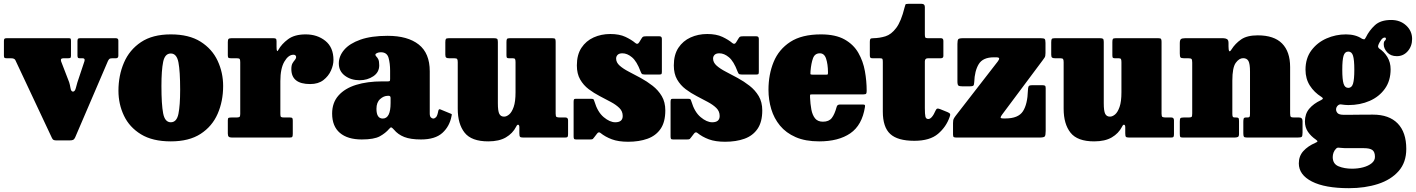

<svg xmlns="http://www.w3.org/2000/svg" viewBox="-28 -720 7411 1005"><path d="M377 -288.5 414 -399.5Q418.5 -415 405 -415H389.5Q381.5 -415 379.5 -418.8Q377.5 -422.5 377.5 -429.5V-505Q377.5 -514 380.2 -517Q383 -520 391.5 -520H578.5Q591.5 -520 591.5 -507.5V-428.5Q591.5 -415 578.5 -415H558.5Q548 -415 543.8 -410.8Q539.5 -406.5 536.5 -399.5L365.5 -1Q361 9 355.2 12Q349.5 15 334.5 15H268.5Q257.5 15 252.5 12.5Q247.5 10 244 2.5L52 -406Q47 -415 29.5 -415H8.5Q-0.5 -415 -4 -417.2Q-7.5 -419.5 -7.5 -428V-506Q-7.5 -514.5 -4.5 -517.2Q-1.5 -520 6.5 -520H333.5Q340.5 -520 342 -516.5Q343.5 -513 343.5 -505.5V-427.5Q343.5 -419 340 -417Q336.5 -415 327.5 -415H304Q286.5 -415 292 -398.5L334 -289.5Q338 -277 341 -258.8Q344 -240.5 354 -240.5Q364 -240.5 368.8 -258.5Q373.5 -276.5 377 -288.5Z M592 -245Q592 -325 620.8 -392Q649.5 -459 710 -499.5Q770.5 -540 866 -540Q961.5 -540 1022 -501.8Q1082.5 -463.5 1111.2 -401.8Q1140 -340 1140 -270Q1140 -190 1111.2 -124.2Q1082.5 -58.5 1022 -19.2Q961.5 20 866 20Q770.5 20 710 -17Q649.5 -54 620.8 -114.5Q592 -175 592 -245ZM817 -270Q817 -173.5 826 -126.8Q835 -80 866 -80Q897 -80 906 -124.2Q915 -168.5 915 -250Q915 -347 906 -393.5Q897 -440 866 -440Q835 -440 826 -396Q817 -352 817 -270Z M1229.5 -393.5Q1229.5 -406 1227 -410.5Q1224.5 -415 1212.5 -415H1182.5Q1171.5 -415 1168 -417.5Q1164.5 -420 1164.5 -430.5V-500Q1164.5 -512 1168.2 -516Q1172 -520 1183.5 -520H1403.5Q1413 -520 1416.2 -517Q1419.5 -514 1419.5 -503.5V-475.5Q1419.5 -440 1429.5 -459.5Q1446 -489.5 1480 -514.8Q1514 -540 1572 -540Q1633 -540 1675.2 -506Q1717.5 -472 1717.5 -406Q1717.5 -380 1704.5 -350.8Q1691.5 -321.5 1664.8 -300.8Q1638 -280 1595.5 -280Q1497 -280 1497 -358.5Q1497 -378.5 1503.2 -389Q1509.5 -399.5 1515.8 -406.5Q1522 -413.5 1522 -422Q1522 -426 1518.8 -429.8Q1515.5 -433.5 1508 -433.5Q1481.5 -433.5 1460.5 -397.5Q1439.5 -361.5 1439.5 -295.5V-122.5Q1439.5 -110.5 1443.2 -107.8Q1447 -105 1459.5 -105H1490.5Q1499.5 -105 1502 -101.8Q1504.5 -98.5 1504.5 -88.5V-20Q1504.5 -8.5 1502.2 -4.2Q1500 0 1488.5 0H1186.5Q1174 0 1169.2 -4.5Q1164.5 -9 1164.5 -21.5V-90Q1164.5 -101 1168.5 -103Q1172.5 -105 1183.5 -105H1208.5Q1221 -105 1225.2 -107.8Q1229.5 -110.5 1229.5 -123Z M1710.5 -125.5Q1710.5 -182.5 1743.8 -220Q1777 -257.5 1836 -275.8Q1895 -294 1972 -294H2001Q2010 -294 2012 -296Q2014 -298 2014 -307V-349.5Q2014 -388.5 2005.8 -417.5Q1997.5 -446.5 1965.5 -446.5Q1954 -446.5 1945.5 -442.5Q1937 -438.5 1937 -434Q1937 -428.5 1942 -424Q1947 -419.5 1952 -409.8Q1957 -400 1957 -378Q1957 -341.5 1926 -320.8Q1895 -300 1854.5 -300Q1809 -300 1777.2 -323.8Q1745.5 -347.5 1745.5 -388Q1745.5 -426.5 1773.8 -459.5Q1802 -492.5 1858.8 -512.5Q1915.5 -532.5 2001 -532.5Q2106 -532.5 2163.8 -487Q2221.5 -441.5 2221.5 -347V-126Q2221.5 -111 2227.5 -105.2Q2233.5 -99.5 2240 -99.5Q2247 -99.5 2254.2 -106.5Q2261.5 -113.5 2266.5 -141Q2269.5 -151.5 2278 -147L2332.5 -124.5Q2337 -123 2337 -120.2Q2337 -117.5 2335.5 -112.5Q2325.5 -58.5 2287.5 -24.2Q2249.5 10 2176 10H2175.5Q2121 10 2088 -3Q2055 -16 2034 -41.5Q2024.5 -52 2020.5 -53.2Q2016.5 -54.5 2009 -45.5Q1990 -23 1960 -6.5Q1930 10 1865.5 10Q1791.5 10 1751 -24.5Q1710.5 -59 1710.5 -125.5ZM1942.5 -150.5Q1942.5 -99.5 1975.5 -99.5Q2016.5 -99.5 2016.5 -181V-207Q2016.5 -218.5 2007 -218.5H2002Q1980.5 -218.5 1961.5 -201.2Q1942.5 -184 1942.5 -150.5Z M2368 -151V-394.5Q2368 -406.5 2365 -410.8Q2362 -415 2350.5 -415H2324Q2312 -415 2307.5 -418.5Q2303 -422 2303 -434V-498.5Q2303 -511.5 2305.8 -515.8Q2308.5 -520 2321 -520H2558Q2570 -520 2574 -516.8Q2578 -513.5 2578 -500.5V-179.5Q2578 -139 2585.5 -124.2Q2593 -109.5 2610.5 -109.5Q2623.5 -109.5 2637.2 -121Q2651 -132.5 2660.8 -160.2Q2670.5 -188 2670.5 -237V-394Q2670.5 -405.5 2668.2 -410.2Q2666 -415 2657 -415H2637Q2629 -415 2626 -417.5Q2623 -420 2623 -431V-500Q2623 -512 2625.8 -516Q2628.5 -520 2640 -520H2863.5Q2875 -520 2877.8 -516.2Q2880.5 -512.5 2880.5 -501V-125Q2880.5 -110.5 2885.2 -107.8Q2890 -105 2904.5 -105H2932Q2945.5 -105 2945.5 -90V-18.5Q2945.5 -7.5 2943 -3.8Q2940.5 0 2930 0H2711Q2697 0 2693.8 -4.2Q2690.5 -8.5 2690.5 -22.5V-54Q2690.5 -65.5 2684.8 -67Q2679 -68.5 2673.5 -56.5Q2655.5 -21.5 2620 -0.8Q2584.5 20 2527.5 20Q2440 20 2404 -25.5Q2368 -71 2368 -151Z M3325 -346Q3305 -399.5 3280 -420.2Q3255 -441 3230 -441Q3213 -441 3205 -433Q3197 -425 3197 -413.5Q3197 -393 3215.5 -376.5Q3234 -360 3263.5 -344.8Q3293 -329.5 3325.8 -311.8Q3358.5 -294 3388 -271Q3417.5 -248 3436 -216.8Q3454.5 -185.5 3454.5 -142Q3454.5 -81.5 3429.8 -45.5Q3405 -9.5 3361.2 6.2Q3317.5 22 3260 22Q3209 22 3174.8 9.2Q3140.5 -3.5 3114.5 -24.5Q3105.5 -31.5 3097.5 -21L3082.5 -1.5Q3078 5 3075 7.5Q3072 10 3060.5 10H2987.5Q2979 10 2976.8 6.5Q2974.5 3 2974.5 -6V-186.5Q2974.5 -195 2976.2 -199Q2978 -203 2986.5 -203H3062Q3075 -203 3077.8 -201Q3080.5 -199 3083.5 -189Q3100 -133.5 3132 -106.8Q3164 -80 3192.5 -80Q3231.5 -80 3231.5 -113Q3231.5 -137.5 3214.2 -154.5Q3197 -171.5 3169.5 -186.2Q3142 -201 3111.5 -216.8Q3081 -232.5 3053.5 -253.2Q3026 -274 3008.8 -304Q2991.5 -334 2991.5 -377.5Q2991.5 -433.5 3015.5 -469.8Q3039.5 -506 3079.2 -524Q3119 -542 3166.5 -542Q3214 -542 3245.8 -527Q3277.5 -512 3297.5 -495Q3309.5 -484.5 3318 -499L3330 -518.5Q3334 -525.5 3338 -527.8Q3342 -530 3353 -530H3424Q3436.5 -530 3436.5 -516.5V-345.5Q3436.5 -337.5 3435 -333.8Q3433.5 -330 3425 -330H3346.5Q3334.5 -330 3331.2 -334Q3328 -338 3325 -346Z M3832.5 -346Q3812.5 -399.5 3787.5 -420.2Q3762.5 -441 3737.5 -441Q3720.5 -441 3712.5 -433Q3704.5 -425 3704.5 -413.5Q3704.5 -393 3723 -376.5Q3741.5 -360 3771 -344.8Q3800.5 -329.5 3833.2 -311.8Q3866 -294 3895.5 -271Q3925 -248 3943.5 -216.8Q3962 -185.5 3962 -142Q3962 -81.5 3937.2 -45.5Q3912.5 -9.5 3868.8 6.2Q3825 22 3767.5 22Q3716.5 22 3682.2 9.2Q3648 -3.5 3622 -24.5Q3613 -31.5 3605 -21L3590 -1.5Q3585.5 5 3582.5 7.5Q3579.5 10 3568 10H3495Q3486.5 10 3484.2 6.5Q3482 3 3482 -6V-186.5Q3482 -195 3483.8 -199Q3485.5 -203 3494 -203H3569.5Q3582.5 -203 3585.2 -201Q3588 -199 3591 -189Q3607.5 -133.5 3639.5 -106.8Q3671.5 -80 3700 -80Q3739 -80 3739 -113Q3739 -137.5 3721.8 -154.5Q3704.5 -171.5 3677 -186.2Q3649.5 -201 3619 -216.8Q3588.5 -232.5 3561 -253.2Q3533.5 -274 3516.2 -304Q3499 -334 3499 -377.5Q3499 -433.5 3523 -469.8Q3547 -506 3586.8 -524Q3626.5 -542 3674 -542Q3721.5 -542 3753.2 -527Q3785 -512 3805 -495Q3817 -484.5 3825.5 -499L3837.5 -518.5Q3841.5 -525.5 3845.5 -527.8Q3849.5 -530 3860.5 -530H3931.5Q3944 -530 3944 -516.5V-345.5Q3944 -337.5 3942.5 -333.8Q3941 -330 3932.5 -330H3854Q3842 -330 3838.8 -334Q3835.5 -338 3832.5 -346Z M3994.5 -250Q3994.5 -330 4021.5 -395.8Q4048.5 -461.5 4108.8 -500.8Q4169 -540 4269.5 -540Q4345.5 -540 4392.8 -513.5Q4440 -487 4465 -443.2Q4490 -399.5 4499.2 -347.8Q4508.5 -296 4508.5 -245Q4508.5 -233.5 4505.8 -229.8Q4503 -226 4491.5 -226H4223.5Q4213 -226 4212.2 -223.2Q4211.5 -220.5 4212 -211Q4213.5 -175.5 4219 -146.5Q4224.5 -117.5 4238.5 -100.2Q4252.5 -83 4279.5 -83Q4311 -83 4326 -102.5Q4341 -122 4351.5 -161Q4354.5 -173 4369.5 -173H4485.5Q4496 -173 4498.5 -170.8Q4501 -168.5 4499.5 -160Q4484.5 -64.5 4422.8 -22.2Q4361 20 4260 20Q4187.5 20 4136.8 -2.2Q4086 -24.5 4054.8 -62.5Q4023.5 -100.5 4009 -149Q3994.5 -197.5 3994.5 -250ZM4227.5 -329H4293Q4303.5 -329 4304.8 -330.8Q4306 -332.5 4306 -342.5Q4305.5 -384 4296.2 -412.5Q4287 -441 4263.5 -441Q4237 -441 4227.5 -415Q4218 -389 4214.5 -347.5Q4213.5 -336.5 4214 -332.8Q4214.5 -329 4227.5 -329Z M4943 -108.5Q4925 -56 4882 -19.5Q4839 17 4758 17Q4670.5 17 4631.8 -18.8Q4593 -54.5 4593 -136V-395.5Q4593 -406.5 4591.2 -410.8Q4589.5 -415 4578.5 -415H4539.5Q4530.5 -415 4527.8 -418.2Q4525 -421.5 4525 -431V-501Q4525 -513 4528.2 -516.5Q4531.5 -520 4543 -520Q4576 -520.5 4606.8 -530Q4637.5 -539.5 4663.2 -573.8Q4689 -608 4707 -681.5Q4710 -692.5 4711.5 -696.2Q4713 -700 4727 -700H4796Q4813 -700 4813 -683.5V-540Q4813 -528.5 4815.2 -524.2Q4817.5 -520 4829 -520H4897.5Q4910 -520 4910 -506V-427Q4910 -415 4896 -415H4829Q4813 -415 4813 -398.5V-154Q4813 -122 4816 -109.5Q4819 -97 4831 -97Q4850 -97 4869.5 -142Q4873.5 -150.5 4878.2 -151.5Q4883 -152.5 4892.5 -149L4932 -133Q4943 -128.5 4945 -123.2Q4947 -118 4943 -108.5Z M5174 -420Q5117 -420 5095.2 -384.5Q5073.5 -349 5071.5 -290Q5071 -275 5066.5 -271.5Q5062 -268 5046 -268H5011.5Q4994 -268 4988.8 -272Q4983.5 -276 4983.5 -294.5V-490Q4983.5 -509.5 4988 -514.8Q4992.5 -520 5012.5 -520H5419.5Q5435.5 -520 5440 -516.2Q5444.5 -512.5 5444.5 -495.5V-442.5Q5444.5 -425.5 5440 -419Q5435.5 -412.5 5429 -403.5L5218 -121Q5210.5 -111 5209.5 -105.5Q5208.5 -100 5225.5 -100H5234.5Q5302 -100 5326.2 -137.2Q5350.5 -174.5 5352.5 -247Q5353 -261.5 5356 -267.8Q5359 -274 5375 -274H5428.5Q5438.5 -274 5442 -271.2Q5445.5 -268.5 5445.5 -258.5V-35Q5445.5 -12 5440.8 -6Q5436 0 5412.5 0H4980.5Q4969 0 4964.8 -2.2Q4960.5 -4.5 4960.5 -16V-75.5Q4960.5 -91.5 4964.5 -99Q4968.5 -106.5 4975.5 -115.5L5194.5 -398Q5202.5 -408.5 5202 -414.2Q5201.5 -420 5185 -420Z M5539.5 -151V-394.5Q5539.5 -406.5 5536.5 -410.8Q5533.5 -415 5522 -415H5495.5Q5483.5 -415 5479 -418.5Q5474.5 -422 5474.5 -434V-498.5Q5474.5 -511.5 5477.2 -515.8Q5480 -520 5492.5 -520H5729.5Q5741.5 -520 5745.5 -516.8Q5749.5 -513.5 5749.5 -500.5V-179.5Q5749.5 -139 5757 -124.2Q5764.5 -109.5 5782 -109.5Q5795 -109.5 5808.8 -121Q5822.5 -132.5 5832.2 -160.2Q5842 -188 5842 -237V-394Q5842 -405.5 5839.8 -410.2Q5837.5 -415 5828.5 -415H5808.5Q5800.5 -415 5797.5 -417.5Q5794.5 -420 5794.5 -431V-500Q5794.5 -512 5797.2 -516Q5800 -520 5811.5 -520H6035Q6046.5 -520 6049.2 -516.2Q6052 -512.5 6052 -501V-125Q6052 -110.5 6056.8 -107.8Q6061.5 -105 6076 -105H6103.5Q6117 -105 6117 -90V-18.5Q6117 -7.5 6114.5 -3.8Q6112 0 6101.5 0H5882.5Q5868.5 0 5865.2 -4.2Q5862 -8.5 5862 -22.5V-54Q5862 -65.5 5856.2 -67Q5850.5 -68.5 5845 -56.5Q5827 -21.5 5791.5 -0.8Q5756 20 5699 20Q5611.5 20 5575.5 -25.5Q5539.5 -71 5539.5 -151Z M6192 -415H6170Q6155 -415 6151.2 -419.5Q6147.5 -424 6147.5 -440.5V-493.5Q6147.5 -511 6153.8 -515.5Q6160 -520 6175.5 -520H6374.5Q6386 -520 6394.2 -515.5Q6402.5 -511 6402.5 -495V-477Q6402.5 -458.5 6406 -453Q6409.5 -447.5 6418 -461Q6437.5 -492 6468.5 -513.5Q6499.5 -535 6555.5 -535Q6641 -535 6683 -492.2Q6725 -449.5 6725 -369V-126.5Q6725 -111.5 6729 -108.2Q6733 -105 6746.5 -105H6772Q6790 -105 6790 -86.5V-26Q6790 -7.5 6785.5 -3.8Q6781 0 6763.5 0H6500Q6486 0 6483 -4.5Q6480 -9 6480 -23V-82Q6480 -92.5 6481.8 -98.8Q6483.5 -105 6493.5 -105H6500.5Q6510 -105 6512.5 -108.2Q6515 -111.5 6515 -124.5V-345.5Q6515 -386 6506.8 -400.8Q6498.5 -415.5 6479 -415.5Q6458 -415.5 6440.2 -390.8Q6422.5 -366 6422.5 -298V-124.5Q6422.5 -113.5 6424.8 -109.2Q6427 -105 6436 -105H6442.5Q6451.5 -105 6454.5 -102Q6457.5 -99 6457.5 -86.5V-18.5Q6457.5 -5.5 6451 -2.8Q6444.5 0 6432.5 0H6163.5Q6151.5 0 6149.5 -4.2Q6147.5 -8.5 6147.5 -20.5V-84Q6147.5 -97.5 6150.8 -101.2Q6154 -105 6167.5 -105H6192.5Q6205 -105 6208.8 -107.8Q6212.5 -110.5 6212.5 -126V-392Q6212.5 -407.5 6208.8 -411.2Q6205 -415 6192 -415Z M6805.5 -355Q6805.5 -415 6836.2 -456.2Q6867 -497.5 6915.5 -518.8Q6964 -540 7017 -540Q7068 -540 7101.5 -517Q7111.5 -513.5 7113.8 -514.2Q7116 -515 7121.5 -524.5Q7139 -560.5 7168.8 -588Q7198.5 -615.5 7254 -615.5Q7301 -615.5 7332.2 -586.8Q7363.5 -558 7363.5 -516Q7363.5 -478.5 7340.8 -452.2Q7318 -426 7283.5 -426Q7251.5 -426 7233.2 -446Q7215 -466 7215 -488Q7215 -502 7220.8 -506.8Q7226.5 -511.5 7226.5 -516.5Q7226.5 -523.5 7220.5 -523.5Q7210 -523.5 7201.2 -510.8Q7192.5 -498 7189 -490Q7185.5 -481.5 7185.2 -477.2Q7185 -473 7190 -467Q7217 -449.5 7234 -421.5Q7251 -393.5 7251 -357.5Q7251 -297.5 7221.2 -255.8Q7191.5 -214 7141.5 -192Q7091.5 -170 7029.5 -170Q7020.5 -170 7010.8 -171Q7001 -172 6991 -173.5Q6982 -174.5 6974.5 -167.5Q6965.5 -158.5 6965.5 -147Q6965.5 -136.5 6973.5 -127.8Q6981.5 -119 7007.5 -119Q7020 -119 7047.2 -119.2Q7074.5 -119.5 7105.2 -119.8Q7136 -120 7158.5 -120Q7243 -120 7288 -73.8Q7333 -27.5 7333 59.5Q7333 130 7293 175.5Q7253 221 7185 243Q7117 265 7033 265Q6907 265 6838.8 230Q6770.5 195 6770.5 135Q6770.5 97 6794.2 70.8Q6818 44.5 6857.5 27.5Q6868 23 6868 19.8Q6868 16.5 6859.5 10.5Q6834 -7 6818.2 -30.2Q6802.5 -53.5 6802.5 -84Q6802.5 -124 6825 -150.8Q6847.5 -177.5 6886 -195.5Q6896 -200.5 6896.2 -204.2Q6896.5 -208 6888.5 -213Q6851 -236.5 6828.2 -272.2Q6805.5 -308 6805.5 -355ZM6998 -355Q6998 -303.5 7004.8 -281.8Q7011.5 -260 7029.5 -260Q7047.5 -260 7054.2 -281.8Q7061 -303.5 7061 -355Q7061 -407 7054.2 -428.5Q7047.5 -450 7029.5 -450Q7011.5 -450 7004.8 -428.5Q6998 -407 6998 -355ZM7169 101Q7169 75.5 7155.8 65.5Q7142.5 55.5 7110.5 55.5H7023.5Q7015.5 55.5 7007.5 55.2Q6999.5 55 6991 54Q6983 53 6977 52.8Q6971 52.5 6966 57.5Q6956.5 67 6952.2 78.8Q6948 90.5 6948 102Q6948 138 6978.5 150.5Q7009 163 7049 163Q7080 163 7107.2 155.8Q7134.5 148.5 7151.8 134.5Q7169 120.5 7169 101Z"/></svg>

Font: Besley* Narrow Fatface
Style: Regular
Weight: 900
Width: 4
Designer: Owen Earl
Foundry: indestructible type*
Version: Version 3.000; ttfautohint (v1.8.3)